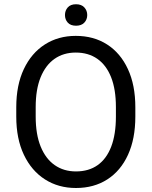

<svg xmlns="http://www.w3.org/2000/svg" viewBox="-20 -893 728 922"><path d="M629.9 -377.9V-333Q629.9 -226.6 594.7 -149.7Q559.6 -72.8 495.4 -31.5Q431.2 9.8 344.7 9.8Q260.7 9.8 196 -31.5Q131.3 -72.8 94.7 -149.7Q58.1 -226.6 58.1 -333V-377.9Q58.1 -484.4 94.5 -561.3Q130.9 -638.2 195.3 -679.4Q259.8 -720.7 343.8 -720.7Q430.2 -720.7 494.4 -679.4Q558.6 -638.2 594.2 -561.3Q629.9 -484.4 629.9 -377.9ZM536.6 -333V-378.9Q536.6 -463.4 513.7 -521.7Q490.7 -580.1 447.5 -610.4Q404.3 -640.6 343.8 -640.6Q285.2 -640.6 241.9 -610.4Q198.7 -580.1 175 -521.7Q151.4 -463.4 151.4 -378.9V-333Q151.4 -248 175.3 -189.2Q199.2 -130.4 242.7 -100.1Q286.1 -69.8 344.7 -69.8Q406.2 -69.8 449 -100.1Q491.7 -130.4 514.2 -189.2Q536.6 -248 536.6 -333ZM292 -820.8Q292 -842.3 305.4 -857.4Q318.8 -872.6 345.2 -872.6Q371.1 -872.6 385 -857.4Q398.9 -842.3 398.9 -820.8Q398.9 -799.3 385 -784.4Q371.1 -769.5 345.2 -769.5Q318.8 -769.5 305.4 -784.4Q292 -799.3 292 -820.8Z"/></svg>

Font: RobotoDEMO
Style: Regular
Weight: 400
Designer: Christian Robertson
Foundry: Google
Version: Version 2.136